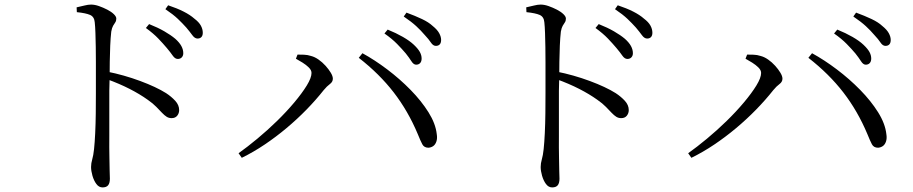

<svg xmlns="http://www.w3.org/2000/svg" viewBox="-20 -774 3980 837"><path d="M755 -517Q743 -517 733 -531.5Q723 -546 707 -565Q691 -584 670 -606Q649 -628 616 -652L630 -669Q668 -654 696.5 -637.5Q725 -621 744 -605Q762 -589 770.5 -573.5Q779 -558 779 -542Q779 -531 772.5 -524Q766 -517 755 -517ZM427 43Q411 43 400 28Q389 13 383 -8Q377 -29 377 -46Q377 -62 382 -79Q387 -96 390 -124Q393 -152 395 -193.5Q397 -235 397.5 -280.5Q398 -326 398 -368Q398 -410 398 -438Q398 -469 398 -502.5Q398 -536 397.5 -569Q397 -602 396 -630.5Q395 -659 393 -677Q391 -701 372.5 -709Q354 -717 315 -721L314 -742Q333 -746 348.5 -750Q364 -754 377 -754Q393 -754 411.5 -747.5Q430 -741 447.5 -732Q465 -723 476 -712.5Q487 -702 487 -693Q487 -683 482.5 -676.5Q478 -670 473 -661.5Q468 -653 465 -636Q462 -610 460.5 -575Q459 -540 458.5 -504.5Q458 -469 458 -441Q457 -420 456.5 -378.5Q456 -337 456.5 -285.5Q457 -234 456.5 -182Q456 -130 457 -86Q457 -53 458 -30.5Q459 -8 459 5Q459 24 451.5 33.5Q444 43 427 43ZM728 -259Q716 -259 706.5 -265Q697 -271 686.5 -282Q676 -293 661.5 -308Q647 -323 624 -339Q589 -364 545 -386.5Q501 -409 446 -429V-462Q521 -447 591 -421Q661 -395 704 -368Q727 -353 744 -334.5Q761 -316 761 -294Q761 -280 752.5 -269.5Q744 -259 728 -259ZM841 -606Q829 -606 818.5 -620.5Q808 -635 792 -654Q775 -673 755 -692Q735 -711 701 -734L713 -751Q752 -738 780.5 -723.5Q809 -709 827 -693Q847 -678 855.5 -662.5Q864 -647 864 -631Q864 -619 858 -612.5Q852 -606 841 -606Z M1794 -492Q1783 -492 1773.5 -507Q1764 -522 1749 -541Q1733 -560 1711 -582.5Q1689 -605 1656 -628L1670 -645Q1707 -630 1736.5 -613Q1766 -596 1784 -579Q1803 -561 1810.5 -547Q1818 -533 1818 -519Q1818 -506 1811.5 -499Q1805 -492 1794 -492ZM1020 -106Q1058 -133 1102 -169.5Q1146 -206 1187.5 -246.5Q1229 -287 1263 -327.5Q1297 -368 1317.5 -401.5Q1338 -435 1338 -456Q1338 -468 1326.5 -479.5Q1315 -491 1299 -501Q1283 -511 1270 -518L1277 -536Q1289 -536 1305 -535.5Q1321 -535 1336 -530Q1352 -526 1368.5 -514.5Q1385 -503 1399 -487.5Q1413 -472 1422 -457Q1431 -442 1431 -431Q1431 -417 1418 -407.5Q1405 -398 1391 -381Q1357 -338 1316 -296Q1275 -254 1229 -215.5Q1183 -177 1134 -144Q1085 -111 1034 -86ZM1848 -130Q1829 -130 1821 -145Q1813 -160 1801 -190Q1759 -290 1696.5 -371Q1634 -452 1544 -522L1560 -542Q1613 -513 1668 -471.5Q1723 -430 1770 -382Q1817 -334 1848 -284.5Q1879 -235 1884 -189Q1887 -171 1882.5 -157.5Q1878 -144 1869 -137.5Q1860 -131 1848 -130ZM1880 -574Q1868 -574 1858.5 -588.5Q1849 -603 1832 -621Q1815 -641 1794.5 -660Q1774 -679 1740 -702L1752 -719Q1790 -705 1819.5 -691Q1849 -677 1866 -661Q1886 -645 1894.5 -629.5Q1903 -614 1903 -600Q1903 -587 1897 -580.5Q1891 -574 1880 -574Z M2715 -517Q2703 -517 2693 -531.5Q2683 -546 2667 -565Q2651 -584 2630 -606Q2609 -628 2576 -652L2590 -669Q2628 -654 2656.5 -637.5Q2685 -621 2704 -605Q2722 -589 2730.5 -573.5Q2739 -558 2739 -542Q2739 -531 2732.5 -524Q2726 -517 2715 -517ZM2387 43Q2371 43 2360 28Q2349 13 2343 -8Q2337 -29 2337 -46Q2337 -62 2342 -79Q2347 -96 2350 -124Q2353 -152 2355 -193.5Q2357 -235 2357.5 -280.5Q2358 -326 2358 -368Q2358 -410 2358 -438Q2358 -469 2358 -502.5Q2358 -536 2357.5 -569Q2357 -602 2356 -630.5Q2355 -659 2353 -677Q2351 -701 2332.5 -709Q2314 -717 2275 -721L2274 -742Q2293 -746 2308.5 -750Q2324 -754 2337 -754Q2353 -754 2371.5 -747.5Q2390 -741 2407.5 -732Q2425 -723 2436 -712.5Q2447 -702 2447 -693Q2447 -683 2442.5 -676.5Q2438 -670 2433 -661.5Q2428 -653 2425 -636Q2422 -610 2420.5 -575Q2419 -540 2418.5 -504.5Q2418 -469 2418 -441Q2417 -420 2416.5 -378.5Q2416 -337 2416.5 -285.5Q2417 -234 2416.5 -182Q2416 -130 2417 -86Q2417 -53 2418 -30.5Q2419 -8 2419 5Q2419 24 2411.5 33.5Q2404 43 2387 43ZM2688 -259Q2676 -259 2666.5 -265Q2657 -271 2646.5 -282Q2636 -293 2621.5 -308Q2607 -323 2584 -339Q2549 -364 2505 -386.5Q2461 -409 2406 -429V-462Q2481 -447 2551 -421Q2621 -395 2664 -368Q2687 -353 2704 -334.5Q2721 -316 2721 -294Q2721 -280 2712.5 -269.5Q2704 -259 2688 -259ZM2801 -606Q2789 -606 2778.5 -620.5Q2768 -635 2752 -654Q2735 -673 2715 -692Q2695 -711 2661 -734L2673 -751Q2712 -738 2740.5 -723.5Q2769 -709 2787 -693Q2807 -678 2815.5 -662.5Q2824 -647 2824 -631Q2824 -619 2818 -612.5Q2812 -606 2801 -606Z M3754 -492Q3743 -492 3733.5 -507Q3724 -522 3709 -541Q3693 -560 3671 -582.5Q3649 -605 3616 -628L3630 -645Q3667 -630 3696.5 -613Q3726 -596 3744 -579Q3763 -561 3770.5 -547Q3778 -533 3778 -519Q3778 -506 3771.5 -499Q3765 -492 3754 -492ZM2980 -106Q3018 -133 3062 -169.5Q3106 -206 3147.5 -246.5Q3189 -287 3223 -327.5Q3257 -368 3277.5 -401.5Q3298 -435 3298 -456Q3298 -468 3286.5 -479.5Q3275 -491 3259 -501Q3243 -511 3230 -518L3237 -536Q3249 -536 3265 -535.5Q3281 -535 3296 -530Q3312 -526 3328.5 -514.5Q3345 -503 3359 -487.5Q3373 -472 3382 -457Q3391 -442 3391 -431Q3391 -417 3378 -407.5Q3365 -398 3351 -381Q3317 -338 3276 -296Q3235 -254 3189 -215.5Q3143 -177 3094 -144Q3045 -111 2994 -86ZM3808 -130Q3789 -130 3781 -145Q3773 -160 3761 -190Q3719 -290 3656.5 -371Q3594 -452 3504 -522L3520 -542Q3573 -513 3628 -471.5Q3683 -430 3730 -382Q3777 -334 3808 -284.5Q3839 -235 3844 -189Q3847 -171 3842.5 -157.5Q3838 -144 3829 -137.5Q3820 -131 3808 -130ZM3840 -574Q3828 -574 3818.5 -588.5Q3809 -603 3792 -621Q3775 -641 3754.5 -660Q3734 -679 3700 -702L3712 -719Q3750 -705 3779.5 -691Q3809 -677 3826 -661Q3846 -645 3854.5 -629.5Q3863 -614 3863 -600Q3863 -587 3857 -580.5Q3851 -574 3840 -574Z"/></svg>

Font: Noto Serif JP ExtraLight
Style: Regular
Weight: 400
Version: Version 2.003-H1;hotconv 1.1.1;makeotfexe 2.6.0